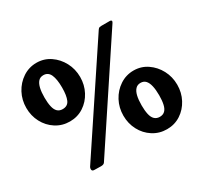

<svg xmlns="http://www.w3.org/2000/svg" viewBox="-154 -968 1262 1192"><g transform="rotate(-30 477.0 -371.5)"><path d="M727 10Q672 10 627.5 -18.5Q583 -47 558 -94.5Q533 -142 533 -198Q533 -255 558.5 -303Q584 -351 628.5 -380.5Q673 -410 727 -410Q781 -410 824.5 -380.5Q868 -351 893.5 -303Q919 -255 919 -198Q919 -142 894 -94.5Q869 -47 825.5 -18.5Q782 10 727 10ZM229 -333Q174 -333 129.5 -361.5Q85 -390 60 -437.5Q35 -485 35 -541Q35 -598 60.5 -646Q86 -694 130.5 -723.5Q175 -753 229 -753Q283 -753 326.5 -723.5Q370 -694 395.5 -646Q421 -598 421 -541Q421 -485 396 -437.5Q371 -390 327.5 -361.5Q284 -333 229 -333ZM228 -422Q264 -422 277.5 -452.5Q291 -483 291 -540Q291 -600 276.5 -632.5Q262 -665 228 -665Q205 -665 191.5 -650Q178 -635 171.5 -607.5Q165 -580 165 -540Q165 -503 171 -476Q177 -449 191 -435.5Q205 -422 228 -422ZM726 -79Q749 -79 763 -92.5Q777 -106 783 -133Q789 -160 789 -197Q789 -237 782.5 -265Q776 -293 762.5 -307.5Q749 -322 726 -322Q704 -322 690 -307Q676 -292 669.5 -264.5Q663 -237 663 -197Q663 -160 669 -133Q675 -106 689.5 -92.5Q704 -79 726 -79ZM283 -7Q276 4 256 4L209 3Q194 3 192 -7.5Q190 -18 196 -28L668 -738Q674 -747 680 -748.5Q686 -750 694 -750H754Q761 -750 765 -746Q769 -742 763 -732Z"/></g></svg>

Font: Libre Franklin ExtraBold
Style: Regular
Weight: 800
Designer: Pablo Impallari, Rodrigo Fuenzalida, Nhung Nguyen
Foundry: Impallari Type
Version: Version 3.000